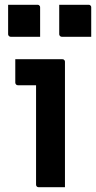

<svg xmlns="http://www.w3.org/2000/svg" viewBox="-20 -784 402 804"><path d="M131 -11Q131 -42 131 -83.5Q131 -125 131 -172Q131 -219 131 -266Q131 -313 131 -355Q131 -397 131 -427H122Q115 -427 107 -427Q99 -427 90 -427Q81 -427 72 -427Q63 -427 55 -427Q50 -427 47 -430.5Q44 -434 44 -438Q44 -462 44 -487Q44 -512 44 -536Q60 -536 81 -536Q102 -536 124.5 -536Q147 -536 168.5 -536Q190 -536 209 -536Q228 -536 241 -536Q245 -536 247 -534.5Q249 -533 250.5 -531Q252 -529 252 -525Q252 -477 252 -422Q252 -367 252 -310.5Q252 -254 252 -199.5Q252 -145 252 -95Q252 -80 252 -64Q252 -48 252 -32Q252 -16 252 0Q223 0 197.5 0Q172 0 142 0Q137 0 134 -3Q131 -6 131 -11ZM14 -764Q44 -764 75.5 -764Q107 -764 137 -764Q141 -764 143 -762.5Q145 -761 146.5 -759Q148 -757 148 -753V-630Q118 -630 86.5 -630Q55 -630 25 -630Q22 -630 19.5 -631.5Q17 -633 15.5 -635.5Q14 -638 14 -641ZM228 -764Q258 -764 289.5 -764Q321 -764 351 -764Q355 -764 357 -762.5Q359 -761 360.5 -759Q362 -757 362 -753V-630Q332 -630 300.5 -630Q269 -630 239 -630Q236 -630 233.5 -631.5Q231 -633 229.5 -635.5Q228 -638 228 -641Z"/></svg>

Font: Recursive SemiBold
Style: Regular
Weight: 600
Version: Version 1.085